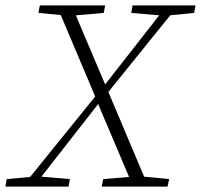

<svg xmlns="http://www.w3.org/2000/svg" viewBox="-28 -694 747 714"><path d="M460 -646 465 -674H699L694 -646L605 -637L375 -352L508 -37L601 -28L595 0H350L356 -28L452 -36L337 -307L126 -37L232 -28L227 0H-8L-3 -28L84 -36L326 -335L198 -638L115 -646L120 -674H363L358 -646L254 -637L363 -380L564 -637Z"/></svg>

Font: Source Serif Pro Light
Style: Italic
Weight: 300
Italic angle: -12°
Designer: Frank Grießhammer
Foundry: Adobe Systems Incorporated
Version: Version 3.001;hotconv 1.0.111;makeotfexe 2.5.65597